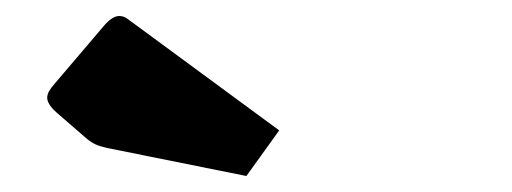

<svg xmlns="http://www.w3.org/2000/svg" viewBox="-20 -759 640 240"><path d="M288 -539 114 -574Q105 -576 99.5 -578.5Q94 -581 88 -586L50 -619Q39 -629 39 -637Q39 -644 48 -654L111 -728Q121 -739 129 -739Q135 -739 140 -735L329 -596Z"/></svg>

Font: Changa ExtraBold
Style: Regular
Weight: 800
Designer: Eduardo Rodriguez Tunni
Foundry: Eduardo Rodriguez Tunni
Version: Version 3.002; ttfautohint (v1.8.2)